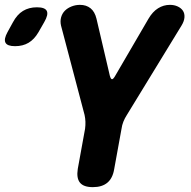

<svg xmlns="http://www.w3.org/2000/svg" viewBox="-164 -760 784 790"><path d="M-6 -627Q-23 -598 -46.5 -584Q-70 -570 -102 -570Q-134 -570 -141.5 -584.5Q-149 -599 -133 -628L-111 -668Q-94 -700 -69.5 -715Q-45 -730 -12 -730Q21 -730 28.5 -715Q36 -700 18 -669ZM218 10Q180 10 165 -8.5Q150 -27 156 -65L186 -230Q188 -245 187.5 -259Q187 -273 184 -287L87 -655Q83 -673 87.5 -689Q92 -705 103 -716Q114 -727 130.5 -733.5Q147 -740 165 -740Q191 -740 208.5 -726Q226 -712 233 -683L288 -448Q292 -434 297 -434Q302 -434 310 -448L447 -683Q464 -712 486.5 -726Q509 -740 535 -740Q553 -740 567 -733.5Q581 -727 588.5 -716Q596 -705 595 -689Q594 -673 583 -655L358 -287Q349 -273 343.5 -259Q338 -245 336 -230L306 -65Q300 -27 278 -8.5Q256 10 218 10Z"/></svg>

Font: Maple Mono ExtraBold
Style: Italic
Weight: 800
Italic angle: -10°
Monospace: yes
Designer: subframe7536
Version: Version 7.200